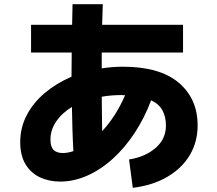

<svg xmlns="http://www.w3.org/2000/svg" viewBox="-20 -828 1040 921"><path d="M129 -576V-709H326Q327 -758 328 -808H473Q472 -759 470 -709H858V-576H468Q468 -538 468 -500Q518 -508 570 -508Q746 -508 837 -431.5Q928 -355 928 -226Q928 -148 891 -85Q854 -22 784 19.5Q714 61 617 73L599 -63Q676 -75 726 -118Q776 -161 776 -226Q776 -267 759.5 -298Q743 -329 705 -347Q673 -262 626 -190.5Q579 -119 521 -66.5Q463 -14 398.5 14.5Q334 43 269 43Q215 43 171.5 22.5Q128 2 102.5 -40Q77 -82 77 -146Q77 -216 108.5 -276Q140 -336 195.5 -382.5Q251 -429 323 -460Q323 -517 324 -576ZM562 -372Q513 -372 468 -364Q469 -281 470 -199Q502 -233 530 -276.5Q558 -320 580 -371Q571 -372 562 -372ZM222 -159Q222 -124 237 -109Q252 -94 281 -94Q305 -94 332 -103Q329 -155 327.5 -208Q326 -261 325 -315Q276 -285 249 -244.5Q222 -204 222 -159Z"/></svg>

Font: Murecho
Style: Bold
Weight: 700
Designer: Neil Summerour
Foundry: Positype
Version: Version 1.010; ttfautohint (v1.8.3)